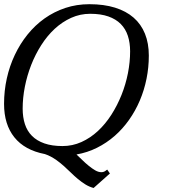

<svg xmlns="http://www.w3.org/2000/svg" viewBox="-31 -748 830 937"><path d="M-11.2 -241.2Q-11.2 -304.7 2.2 -365.2Q15.6 -425.8 41.3 -480Q66.9 -534.2 103.5 -579.6Q140.1 -625 186.5 -658Q232.9 -690.9 287.8 -709.2Q342.8 -727.5 405.3 -727.5Q476.1 -727.5 530.3 -710.7Q584.5 -693.8 621.1 -661.9Q657.7 -629.9 676.5 -583.3Q695.3 -536.6 695.3 -476.6Q695.3 -419.4 684.1 -363.8Q672.9 -308.1 651.4 -257.6Q629.9 -207 598.9 -163.1Q567.9 -119.1 528.6 -84.7Q489.3 -50.3 442.4 -26.9Q395.5 -3.4 342.3 5.9Q355.5 18.1 370.6 33Q385.7 47.9 401.9 61Q418 74.2 433.6 83.3Q449.2 92.3 463.4 92.3Q474.6 92.3 482.9 86.4L492.2 79.6L505.4 98.6L425.8 169.4Q404.3 163.6 385.5 151.9Q366.7 140.1 349.1 125.5Q331.5 110.8 314.7 94.2Q297.9 77.6 280.3 62Q262.7 46.4 243.7 32.7Q224.6 19 203.6 9.8Q200.7 8.3 196.5 7.1Q192.4 5.9 188 3.9Q89.4 -15.1 39.1 -77.9Q-11.2 -140.6 -11.2 -241.2ZM409.2 -680.7Q359.9 -680.7 316.2 -660.9Q272.5 -641.1 235.8 -607.2Q199.2 -573.2 170.2 -527.6Q141.1 -481.9 121.1 -430.7Q101.1 -379.4 90.3 -324.7Q79.6 -270 79.6 -217.8Q79.6 -175.8 90.6 -142.1Q101.6 -108.4 125.2 -84.7Q148.9 -61 185.8 -48.1Q222.7 -35.2 273.9 -35.2Q322.8 -35.2 366.5 -54.9Q410.2 -74.7 446.8 -108.6Q483.4 -142.6 512.5 -188Q541.5 -233.4 562 -284.7Q582.5 -335.9 593.3 -390.6Q604 -445.3 604 -497.6Q604 -539.1 593 -573Q582 -606.9 558.3 -630.9Q534.7 -654.8 497.8 -667.7Q460.9 -680.7 409.2 -680.7Z"/></svg>

Font: Arian Grqi
Style: Italic
Weight: 400
Italic angle: -15°
Designer: Ruben Hakobyan (Tarumian)
Foundry: Ruben Hakobyan (Tarumian)
Version: Version 1.002